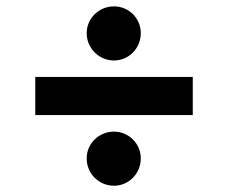

<svg xmlns="http://www.w3.org/2000/svg" viewBox="-20 -594 720 606"><path d="M588.4 -351.2H91.3V-230.8H588.4ZM253.6 -94.1C253.6 -46.2 291.9 -7.8 339.8 -7.8C386.4 -7.8 424.4 -46.2 424.4 -94.1C424.4 -140.6 386.4 -178.6 339.8 -178.6C291.9 -178.6 253.6 -140.6 253.6 -94.1ZM253.6 -489.3C253.6 -441.8 292.3 -403.1 339.8 -403.1C386.7 -403.1 424.4 -441.8 424.4 -489.3C424.4 -536.2 386.7 -573.9 339.8 -573.9C292.3 -573.9 253.6 -536.2 253.6 -489.3Z"/></svg>

Font: GiG Sans
Style: Bold
Weight: 700
Designer: Andreas Faust
Version: Version 1.100;FEAKit 1.0